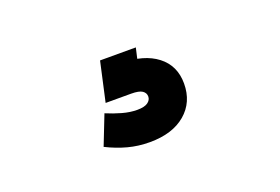

<svg xmlns="http://www.w3.org/2000/svg" viewBox="-46 -116 661 454"><g transform="rotate(-20 284.0 111.0)"><path d="M270 222Q241 222 215 215Q189 208 163 195L192 121Q211 129 230.5 134.5Q250 140 268 140Q286 140 294.5 134Q303 128 303 119Q303 110 295 104.5Q287 99 267 99H203L225 0H315L299 70L270 23Q327 23 360 48.5Q393 74 393 119Q393 166 360 194Q327 222 270 222Z"/></g></svg>

Font: Gabarito ExtraBold
Style: Regular
Weight: 800
Designer: Leandro Assis / Alvaro Franca / Felipe Casaprima
Foundry: Naipe Foundry
Version: Version 1.000